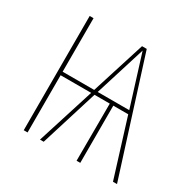

<svg xmlns="http://www.w3.org/2000/svg" viewBox="-151 -836 995 991"><g transform="rotate(30 346.5 -340.5)"><path d="M642 0 536 -341H447V0H425L426 -341H335L229 0H207L315 -341H133V0H110V-681H133V-362H321L422 -681H450L666 0ZM342 -362H530L436 -663Z"/></g></svg>

Font: Fira Sans Condensed Thin
Style: Regular
Weight: 250
Width: 3
Designer: Carrois Corporate & Edenspiekermann AG
Foundry: Carrois Corporate GbR & Edenspiekermann AG
Version: Version 4.203